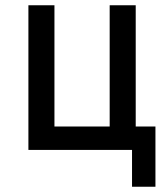

<svg xmlns="http://www.w3.org/2000/svg" viewBox="-20 -570 640 730"><path d="M482 140V0H88V-550H187V-89H397V-550H496V-89H571V140Z"/></svg>

Font: JetBrains Mono NL Medium
Style: Regular
Weight: 500
Monospace: yes
Designer: Philipp Nurullin, Konstantin Bulenkov
Foundry: JetBrains
Version: Version 2.305; ttfautohint (v1.8.4.7-5d5b)